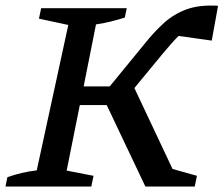

<svg xmlns="http://www.w3.org/2000/svg" viewBox="-36 -680 815 700"><path d="M-16 0 -9 -34Q41 -52 98 -59L213 -589L106 -612L114 -650H426L419 -616Q394 -608 368 -601.5Q342 -595 314 -591L269 -365H364L491 -520Q526 -564 562 -596.5Q598 -629 644.5 -646Q691 -663 759 -659L736 -532L615 -549Q601 -535 587 -519Q573 -503 557 -484L454 -359L593 -64L682 -39L674 0H494L353 -297H255L207 -58L305 -39L297 0Z"/></svg>

Font: Piazzolla SC Medium
Style: Italic
Weight: 500
Italic angle: -11.3°
Designer: Juan Pablo del Peral
Foundry: Huerta Tipografica
Version: Version 1.330